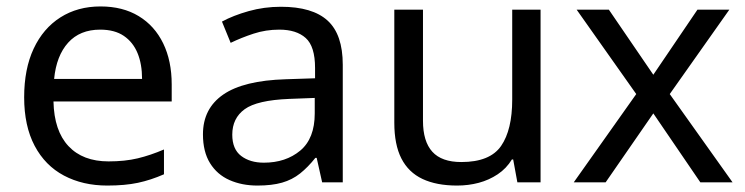

<svg xmlns="http://www.w3.org/2000/svg" viewBox="-20 -566 2312 596"><path d="M292 -546Q361 -546 410.5 -516Q460 -486 486.5 -431.5Q513 -377 513 -304V-251H146Q148 -160 192.5 -112.5Q237 -65 317 -65Q368 -65 407.5 -74.5Q447 -84 489 -102V-25Q448 -7 408 1.5Q368 10 313 10Q237 10 178.5 -21Q120 -52 87.5 -113.5Q55 -175 55 -264Q55 -352 84.5 -415Q114 -478 167.5 -512Q221 -546 292 -546ZM291 -474Q228 -474 191.5 -433.5Q155 -393 148 -321H421Q421 -367 407 -401Q393 -435 364.5 -454.5Q336 -474 291 -474Z M852 -545Q950 -545 997 -502Q1044 -459 1044 -365V0H980L963 -76H959Q936 -47 911.5 -27.5Q887 -8 855.5 1Q824 10 779 10Q731 10 692.5 -7Q654 -24 632 -59.5Q610 -95 610 -149Q610 -229 673 -272.5Q736 -316 867 -320L958 -323V-355Q958 -422 929 -448Q900 -474 847 -474Q805 -474 767 -461.5Q729 -449 696 -433L669 -499Q704 -518 752 -531.5Q800 -545 852 -545ZM878 -259Q778 -255 739.5 -227Q701 -199 701 -148Q701 -103 728.5 -82Q756 -61 799 -61Q867 -61 912 -98.5Q957 -136 957 -214V-262Z M1658 -536V0H1586L1573 -71H1569Q1552 -43 1525 -25Q1498 -7 1466 1.5Q1434 10 1399 10Q1335 10 1291.5 -10.5Q1248 -31 1226 -74Q1204 -117 1204 -185V-536H1293V-191Q1293 -127 1322 -95Q1351 -63 1412 -63Q1501 -63 1535.5 -113Q1570 -163 1570 -257V-536Z M1955 -274 1770 -536H1870L2008 -334L2145 -536H2244L2059 -274L2254 0H2154L2008 -214L1860 0H1761Z"/></svg>

Font: telugu115
Style: Regular
Weight: 400
Designer: Jelle Bosma - Monotype Design Team
Foundry: Monotype Imaging Inc.
Version: Version 2.003